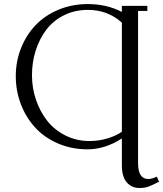

<svg xmlns="http://www.w3.org/2000/svg" viewBox="-20 -731 807 950"><path d="M415 -710.9Q507.8 -710.9 583 -671.9V-702.1H709V-676.8H663.1V76.2Q663.1 154.8 713.9 154.8Q730 154.8 755.9 143.1L767.1 168Q731.4 186.5 713.1 192.9Q694.8 199.2 669.9 199.2Q631.3 199.2 607.2 171.4Q583 143.6 583 87.9V-45.9Q500 7.8 413.1 7.8Q334 7.8 266.8 -21.2Q199.7 -50.3 154.3 -99.6Q108.9 -148.9 83.5 -214.8Q58.1 -280.8 58.1 -354Q58.1 -427.2 84 -492.7Q109.9 -558.1 156 -606.4Q202.1 -654.8 269.3 -682.9Q336.4 -710.9 415 -710.9ZM138.2 -358.9Q138.2 -295.4 158.2 -236.8Q178.2 -178.2 214.1 -132.8Q250 -87.4 304.4 -60.3Q358.9 -33.2 422.9 -33.2Q468.3 -33.2 511 -45.9Q553.7 -58.6 583 -79.1V-619.1Q512.7 -682.1 415 -682.1Q349.6 -682.1 296.1 -655.3Q242.7 -628.4 208.7 -583.3Q174.8 -538.1 156.5 -480.5Q138.2 -422.9 138.2 -358.9Z"/></svg>

Font: Dihjauti S
Style: Regular
Weight: 400
Designer: T. Christopher White
Version: Version 3.0.0